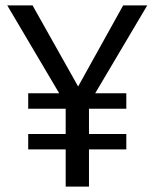

<svg xmlns="http://www.w3.org/2000/svg" viewBox="-20 -688 570 708"><path d="M522.9 -668 331.1 -344.2H445.8V-287.1H308.1V-193.8H445.8V-137.2H308.1V0H222.2V-137.2H84V-193.8H222.2V-287.1H84V-344.2H198.2L6.8 -668H100.1L268.1 -369.1L434.1 -668Z"/></svg>

Font: Fira Sans Book
Style: Regular
Weight: 350
Designer: Carrois Corporate & Edenspiekermann AG
Foundry: Carrois Corporate GbR & Edenspiekermann AG
Version: Version 4.203;PS 004.203;hotconv 1.0.88;makeotf.lib2.5.64775